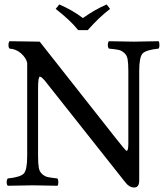

<svg xmlns="http://www.w3.org/2000/svg" viewBox="-20 -832 739 862"><path d="M331.1 -696.8Q294.9 -741.7 230 -792L246.1 -812Q306.2 -786.1 352.1 -751Q409.2 -791 459 -812L474.1 -792Q424.3 -753.9 374 -696.8ZM556.2 -512.2Q556.2 -547.4 553 -565.7Q549.8 -584 537.8 -594.5Q525.9 -605 512.9 -607.9Q500 -610.8 469.2 -613.8Q464.4 -617.7 464.1 -629.9Q463.9 -642.1 469.2 -647Q557.1 -645 580.1 -645Q609.9 -645 691.9 -647Q695.8 -642.1 695.8 -630.1Q695.8 -618.2 691.9 -613.8Q635.7 -607.9 620.4 -592Q605 -576.2 605 -512.2V-21Q605 9.8 582 9.8Q560.1 9.8 542 -14.2L192.9 -455.1Q168 -488.3 159.2 -487.8Q151.4 -487.8 150.9 -439V-132.8Q150.9 -97.7 154.1 -79.3Q157.2 -61 169.2 -50.5Q181.2 -40 194.1 -37.1Q207 -34.2 237.8 -30.8Q241.7 -25.9 241.9 -13.9Q242.2 -2 237.8 2Q153.8 0 127 0Q101.1 0 15.1 2Q10.3 -2 10 -13.9Q9.8 -25.9 15.1 -30.8Q71.3 -36.6 86.7 -52.7Q102.1 -68.8 102.1 -132.8V-549.8Q97.2 -571.8 75.2 -591.8Q53.2 -611.8 22.9 -613.8Q18.1 -617.7 18.1 -629.9Q18.1 -642.1 22.9 -647L158.2 -645L501 -210Q543.9 -154.8 548.8 -154.8Q555.7 -154.8 556.2 -185.1Z"/></svg>

Font: Linux Libertine
Style: Regular
Weight: 400
Designer: Philipp H. Poll
Foundry: Philipp H. Poll
Version: Version 5.3.0 ; ttfautohint (v0.9)